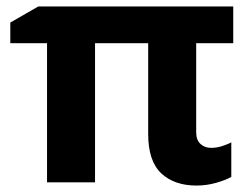

<svg xmlns="http://www.w3.org/2000/svg" viewBox="-20 -566 779 596"><path d="M635 -107Q652 -107 668 -112Q684 -117 698 -124V-17Q681 -7 651 1.5Q621 10 590 10Q521 10 480.5 -28Q440 -66 440 -150V-432H275V0H126V-432H12V-496L99 -546H704V-432H589V-156Q589 -131 602.5 -119Q616 -107 635 -107Z"/></svg>

Font: Noto Sans IKEA
Style: Bold
Weight: 600
Designer: Monotype Design Team
Foundry: Monotype Imaging Inc.
Version: Version 2.001